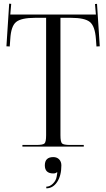

<svg xmlns="http://www.w3.org/2000/svg" viewBox="-20 -798 578 1045"><path d="M102 0V-9H178Q214 -9 222.5 -17.5Q231 -26 231 -62V-701H171Q96 -701 68 -678.5Q40 -656 36 -586L33 -545L15 -546L30 -778L41 -777L36 -719H502L497 -776L508 -777L523 -546L505 -545L502 -586Q497 -656 469 -678.5Q441 -701 367 -701H309V-62Q309 -26 317.5 -17.5Q326 -9 362 -9H436V0ZM232 218Q251 218 268 201.5Q285 185 288.5 163Q292 141 292 141L290 139Q284 146 270 146Q224 146 224 102Q224 57 270 57Q290 57 302 69.5Q314 82 314 102Q314 158 291 192.5Q268 227 232 227Z"/></svg>

Font: FoglihtenNo06
Style: Regular
Weight: 500
Designer: gluk (gluksza@wp.pl)
Foundry: gluk (gluksza@wp.pl)
Version: Version 0.76